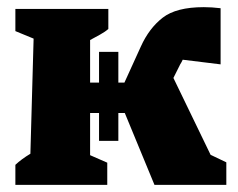

<svg xmlns="http://www.w3.org/2000/svg" viewBox="-20 -517 666 537"><path d="M23 0V-56Q40 -72 65 -87L74 -409L23 -430V-492H283V-436Q274 -428 259.5 -420Q245 -412 232 -405V-286H257V-372H311V-286H328L374 -387Q397 -438 435 -467.5Q473 -497 550 -497Q572 -497 597 -494V-337L491 -350Q488 -343 484 -337L465 -299L569 -84L613 -63V0H412L329 -201H311V-123H257V-201H232V-83L280 -62V0Z"/></svg>

Font: Piazzolla ExtraBold
Style: Regular
Weight: 800
Designer: Juan Pablo del Peral
Foundry: Huerta Tipografica
Version: Version 1.330